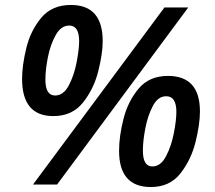

<svg xmlns="http://www.w3.org/2000/svg" viewBox="-20 -744 866 774"><path d="M195 -276Q271 -276 314.5 -330.5Q358 -385 376 -456.5Q394 -528 394 -578Q394 -724 266 -724Q189 -724 146 -672Q103 -620 86 -550Q69 -480 69 -426Q69 -276 195 -276ZM113 0H210L739 -714H643ZM202 -359Q163 -359 163 -423Q163 -462 173 -513Q183 -564 204.5 -602.5Q226 -641 259 -641Q299 -641 299 -578Q299 -546 289 -493.5Q279 -441 257.5 -400Q236 -359 202 -359ZM588 10Q664 10 707 -44.5Q750 -99 768 -170.5Q786 -242 786 -295Q786 -438 657 -438Q582 -438 539 -387Q496 -336 478 -265.5Q460 -195 460 -136Q460 10 588 10ZM594 -73Q556 -73 556 -137Q556 -176 566 -227.5Q576 -279 596.5 -317.5Q617 -356 650 -356Q691 -356 691 -293Q691 -260 681 -208Q671 -156 649.5 -114.5Q628 -73 594 -73Z"/></svg>

Font: Noto Sans UI Medium
Style: Italic
Weight: 500
Italic angle: -12°
Designer: Monotype Design Team
Foundry: Monotype Imaging Inc.
Version: Version 1.901